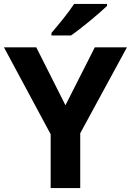

<svg xmlns="http://www.w3.org/2000/svg" viewBox="-20 -1005 664 974"><path d="M523 -975V-985H356C327 -940 273 -875 241 -838V-825H340C391 -860 485 -938 523 -975ZM312 -471 164 -765H0L237 -324V-51H387V-329L624 -765H461Z"/></svg>

Font: Noto Sans Tamil UI
Style: Bold
Weight: 700
Designer: Jelle Bosma - Monotype Design Team
Foundry: Monotype Imaging Inc.
Version: Version 2.004